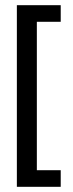

<svg xmlns="http://www.w3.org/2000/svg" viewBox="-20 -720 282 740"><path d="M214 -64H122V-636H214V-700H45V0H214Z"/></svg>

Font: SVN-Bebas Neue
Style: Regular
Weight: 400
Designer: Ryoichi Tsunekawa
Foundry: Ryoichi Tsunekawa
Version: Version 001.003